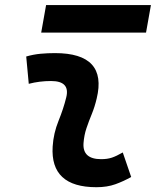

<svg xmlns="http://www.w3.org/2000/svg" viewBox="-20 -740 626 769"><path d="M471.7 -129.4 505.4 -31.2Q475.6 -14.2 442.4 -2.2Q409.2 9.8 366.2 9.8Q180.7 9.8 190.9 -153.3Q194.3 -206.5 214.4 -255.9Q234.4 -305.2 245.1 -349.1Q262.2 -415.5 184.6 -415.5Q138.2 -415.5 95.2 -404.3L85 -513.7Q113.8 -522 142.6 -524.7Q171.4 -527.3 200.2 -527.3Q411.6 -527.3 367.2 -345.2Q359.4 -312 347.7 -283.4Q335.9 -254.9 326.4 -226.8Q316.9 -198.7 314.5 -166.5Q310.1 -102.5 385.3 -102.5Q409.7 -102.5 428 -108.6Q446.3 -114.7 471.7 -129.4ZM145 -609.4 164.6 -719.7H584.5L564.9 -609.4Z"/></svg>

Font: Cascadia Mono NF SemiBold
Style: Italic
Weight: 600
Italic angle: -10°
Monospace: yes
Designer: Aaron Bell
Foundry: Saja Typeworks
Version: Version 2404.023; ttfautohint (v1.8.4)